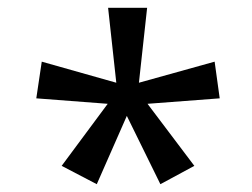

<svg xmlns="http://www.w3.org/2000/svg" viewBox="-20 -765 647 492"><path d="M138 -340 256 -499 73 -513 87 -607 278 -553 257 -745H357L336 -553L530 -607L543 -513L358 -499L478 -340L391 -293L305 -468L228 -293Z"/></svg>

Font: hextamil15
Style: Book
Weight: 400
Designer: Jelle Bosma - Monotype Design Team
Foundry: Monotype Imaging Inc.
Version: Version 2.003